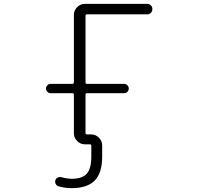

<svg xmlns="http://www.w3.org/2000/svg" viewBox="-20 -774 1040 1001"><path d="M455.1 -73.2Q478.5 -73.2 495.6 -56.2Q512.7 -39.1 512.7 -15.6V42Q512.7 127.9 473.6 167.5Q434.6 207 352.5 207Q319.3 207 285.2 197.3Q275.4 194.3 270.5 185.1Q265.6 175.8 268.6 166Q271.5 156.2 280.3 151.9Q289.1 147.5 298.8 149.4Q325.2 157.2 352.5 158.2Q409.2 158.2 432.6 131.3Q456.1 104.5 456.1 42V-13.7Q456.1 -21.5 449.2 -21.5H422.9Q399.4 -21.5 382.3 -38.6Q365.2 -55.7 365.2 -79.1V-281.2Q365.2 -288.1 357.4 -288.1H244.1Q234.4 -288.1 227.1 -295.4Q219.7 -302.7 219.7 -312.5Q219.7 -322.3 227.1 -329.6Q234.4 -336.9 244.1 -336.9H357.4Q365.2 -336.9 365.2 -343.8V-696.3Q365.2 -719.7 382.3 -736.8Q399.4 -753.9 422.9 -753.9H747.1Q758.8 -753.9 766.6 -746.1Q774.4 -738.3 774.4 -726.6Q774.4 -714.8 766.6 -707Q758.8 -699.2 747.1 -699.2H433.6Q425.8 -699.2 425.8 -691.4V-343.8Q425.8 -336.9 433.6 -336.9H627Q636.7 -336.9 644 -329.6Q651.4 -322.3 651.4 -312.5Q651.4 -302.7 644 -295.4Q636.7 -288.1 627 -288.1H433.6Q425.8 -288.1 425.8 -281.2V-80.1Q425.8 -73.2 433.6 -73.2Z"/></svg>

Font: Rounded Mgen+ 2m light
Style: Regular
Weight: 200
Designer: [Source Han Sans]
Ryoko NISHIZUKA  (kana & ideographs); Paul D. Hunt (Latin, Greek & Cyrillic); Wenlong ZHANG  (bopomofo
Version: Version 1.059.20150602